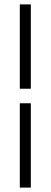

<svg xmlns="http://www.w3.org/2000/svg" viewBox="-20 -766 230 872"><path d="M70 -297H120V86H70ZM70 -746H120V-363H70Z"/></svg>

Font: Zen Old Mincho Black
Style: Regular
Weight: 900
Designer: Yoshimichi Ohira
Foundry: Positype
Version: Version 1.001